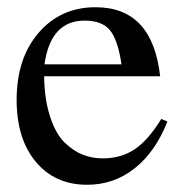

<svg xmlns="http://www.w3.org/2000/svg" viewBox="-20 -500 503 531"><path d="M102 -289Q103 -224 119 -176Q135 -128 160 -104.5Q185 -81 210.5 -71.5Q236 -62 264 -62Q314 -62 351.5 -86.5Q389 -111 426 -171L443 -164Q410 -80 352.5 -34.5Q295 11 221 11Q132 11 79 -52.5Q26 -116 26 -224Q26 -339 87 -409.5Q148 -480 244 -480Q323 -480 367.5 -432.5Q412 -385 423 -289ZM103 -322H316Q306 -390 284 -416.5Q262 -443 214 -443Q120 -443 103 -322Z"/></svg>

Font: MM Ethnic
Style: Regular
Weight: 400
Designer: Khon Soe Zaw Thu
Version: Version 1.00 July 18, 2016, initial release